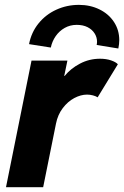

<svg xmlns="http://www.w3.org/2000/svg" viewBox="-20 -777 515 797"><path d="M110.8 -525.4H259.8L246.6 -461.9H248.5Q273.4 -492.7 312 -512.9Q350.6 -533.2 395 -533.2Q420.9 -533.2 440.9 -526.4Q460.9 -519.5 469.2 -510.3L385.3 -373Q377.9 -377.9 365.7 -381.1Q353.5 -384.3 341.3 -384.3Q315.4 -384.3 288.3 -369.9Q261.2 -355.5 240.5 -328.1Q219.7 -300.8 212.4 -263.7L159.2 0H4.9ZM382.8 -604Q382.8 -622.1 372.8 -638.2Q362.8 -654.3 343.8 -664.1Q324.7 -673.8 298.3 -673.8Q271 -673.8 248.5 -661.1Q226.1 -648.4 211.2 -627Q196.3 -605.5 190.9 -579.6L100.6 -593.8Q109.9 -642.6 139.9 -679.7Q169.9 -716.8 213.9 -736.8Q257.8 -756.8 307.6 -756.8Q354.5 -756.8 392.8 -738Q431.2 -719.2 453.1 -685.8Q475.1 -652.3 475.1 -610.4Q475.1 -594.2 471.2 -575.7L381.3 -590.3Q382.8 -597.2 382.8 -604Z"/></svg>

Font: Reddit Sans Chocolate ExBold
Style: Italic
Weight: 800
Italic angle: -11.25°
Designer: Stephen Hutchings
Version: Version 1.013